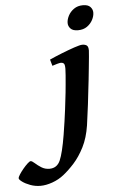

<svg xmlns="http://www.w3.org/2000/svg" viewBox="-253 -698 589 983"><g transform="rotate(-5 41.5 -207.0)"><path d="M261.2 -616.2Q261.2 -598.1 251.2 -578.9Q241.2 -559.6 222.2 -546.1Q203.1 -532.7 175.3 -532.7Q149.4 -532.7 137.5 -545.2Q125.5 -557.6 125.5 -574.2Q125.5 -591.8 135.5 -611.3Q145.5 -630.9 164.8 -644.5Q184.1 -658.2 211.4 -658.2Q237.3 -658.2 249.3 -645.5Q261.2 -632.8 261.2 -616.2ZM221.7 -424.8Q221.7 -417 219.2 -392.1Q216.8 -367.2 213.6 -335.7Q210.4 -304.2 207.3 -275.4Q204.1 -246.6 202.1 -231Q199.2 -202.6 192.9 -150.6Q186.5 -98.6 178.7 -43.5Q168.9 20 145.3 66.7Q121.6 113.3 92.3 145.8Q63 178.2 35.6 199.7Q9.3 220.7 -23.7 232.4Q-56.6 244.1 -85 244.1Q-112.3 244.1 -137.2 234.9Q-162.1 225.6 -177.7 214.1Q-193.4 202.6 -193.4 195.8Q-193.4 189.5 -184.8 176.3Q-176.3 163.1 -164.3 148.7Q-152.3 134.3 -141.1 124Q-129.9 113.8 -125 113.8Q-117.7 113.8 -104.7 125.7Q-91.8 137.7 -73.2 149.4Q-54.7 161.1 -31.7 161.1Q7.3 161.1 23.7 123.5Q40 85.9 55.2 -5.4Q66.9 -77.6 74 -135Q81.1 -192.4 84 -220.2Q85.4 -236.3 87.9 -261Q90.3 -285.6 92 -308.6Q93.8 -331.5 93.8 -341.8Q93.8 -364.3 88.1 -369.4Q82.5 -374.5 73.7 -374.5Q67.9 -374.5 53.7 -370.6Q39.6 -366.7 28.8 -362.8L19.5 -395.5Q47.4 -408.2 83 -422.4Q118.7 -436.5 148.9 -446.8Q179.2 -457 190.4 -457Q204.1 -457 212.9 -451.2Q221.7 -445.3 221.7 -424.8Z"/></g></svg>

Font: Gentium Plus
Style: Bold Italic
Weight: 700
Italic angle: -8°
Designer: Victor Gaultney, Annie Olsen, Iska Routamaa, Becca Hirsbrunner
Foundry: SIL International
Version: Version 6.101